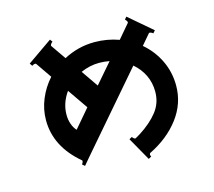

<svg xmlns="http://www.w3.org/2000/svg" viewBox="-114 -915 1228 1103"><g transform="rotate(-15 500.0 -363.5)"><path d="M774 -588Q833 -538 866.5 -468.5Q900 -399 900 -319Q900 -212 833.5 -124.5Q767 -37 656 17Q652 20 652 26Q652 32 656 38L639 48L561 -90L577 -99Q590 -83 597 -86L626 -103Q695 -147 735 -198Q775 -249 775 -316Q775 -369 753.5 -414Q732 -459 692 -493L307 -46L275 -8L260 -21Q265 -26 267.5 -33.5Q270 -41 266 -44Q126 -162 126 -319Q126 -383 151 -443.5Q176 -504 220 -553L156 -646Q155 -649 150 -649Q140 -649 131 -642L120 -658L268 -761L279 -746Q273 -742 268 -735Q263 -728 266 -723L327 -635Q413 -681 511 -681Q585 -681 655 -656L724 -737L726 -741Q726 -749 714 -761L726 -775L864 -657L851 -642Q846 -647 838 -650Q830 -653 826 -649ZM465 -435 567 -553Q537 -559 506 -559Q450 -559 396 -535ZM375 -330 292 -450Q248 -388 248 -319Q248 -289 257 -263.5Q266 -238 282 -221Z"/></g></svg>

Font: Aoboshi One
Style: Regular
Weight: 400
Designer: IKIMOJI
Foundry: Natsumi Matsuba
Version: Version 1.000; ttfautohint (v1.8.3)